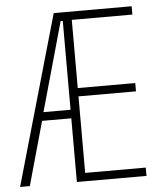

<svg xmlns="http://www.w3.org/2000/svg" viewBox="-52 -760 682 805"><g transform="rotate(-5 289.5 -357.0)"><path d="M532 0V-35H277V-357H519V-392H277V-679H532V-714H204L0 0H41L116 -268H239V0ZM125 -304 230 -678H239V-304Z"/></g></svg>

Font: Noto Sans Thai Looped ExtraCondensed ExtraLight
Style: Regular
Weight: 200
Width: 2
Designer: Sasikarn Vongin, Ben Mitchell
Foundry: The Fontpad Ltd
Version: Version 1.001